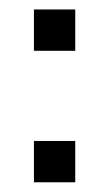

<svg xmlns="http://www.w3.org/2000/svg" viewBox="-20 -375 189 395"><path d="M49.8 -85H134.8V0H49.8ZM49.8 -355.5H134.8V-270.5H49.8Z"/></svg>

Font: Fibel Vienna LRS
Style: Regular
Weight: 400
Designer: Peter Wiegel
Foundry: Peter Wioegel
Version: Version 000.000